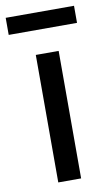

<svg xmlns="http://www.w3.org/2000/svg" viewBox="-102 -744 448 786"><g transform="rotate(-10 122.0 -350.5)"><path d="M264 -630H-20V-701H264ZM170 0H75V-530H170Z"/></g></svg>

Font: AbakuTLSymSans
Style: Regular
Weight: 400
Version: Version 2007.05.04